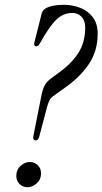

<svg xmlns="http://www.w3.org/2000/svg" viewBox="-20 -771 427 800"><path d="M128 -186Q124 -186 120.5 -190Q117 -194 119 -204L152 -370Q157 -397 165.5 -414Q174 -431 195 -446L225 -468Q278 -506 306.5 -550.5Q335 -595 335 -656Q335 -685 320 -701Q305 -717 282 -717Q243 -717 214 -688.5Q185 -660 146 -590Q139 -577 130 -578Q119 -580 124 -597L154 -716Q158 -729 170 -736Q184 -744 203.5 -747.5Q223 -751 246 -751Q282 -751 314 -738.5Q346 -726 366.5 -699.5Q387 -673 387 -630Q387 -559 350.5 -504.5Q314 -450 250 -405L201 -370Q191 -363 186 -352.5Q181 -342 176 -325L143 -200Q139 -186 128 -186ZM95 9Q74 9 61 -4.5Q48 -18 48 -38Q48 -64 66 -80Q84 -96 104 -96Q124 -96 137.5 -82.5Q151 -69 151 -49Q151 -23 133 -7Q115 9 95 9Z"/></svg>

Font: Instrument Serif
Style: Italic
Weight: 400
Italic angle: -13°
Designer: Rodrigo Fuenzalida
Foundry: fragTYPE
Version: Version 1.000; ttfautohint (v1.8.4.7-5d5b);gftools[0.9.27]